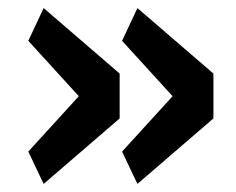

<svg xmlns="http://www.w3.org/2000/svg" viewBox="-20 -513 585 475"><path d="M320 -58 508 -220V-331L320 -493L282 -412L407 -275L282 -138ZM88 -58 276 -220V-331L88 -493L50 -412L175 -275L50 -138Z"/></svg>

Font: IBM Plex Thai Looped SemiBold
Style: Regular
Weight: 600
Designer: Mike Abbink, Paul van der Laan, Pieter van Rosmalen, Ben Mitchell, Mark Frömberg
Foundry: Bold Monday
Version: Version 1.0